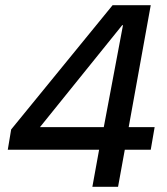

<svg xmlns="http://www.w3.org/2000/svg" viewBox="-20 -720 645 740"><path d="M336 0 362 -143H10L23 -221L414 -700H561L476 -230H576L561 -143H461L435 0ZM134 -230H380L454 -623H451Z"/></svg>

Font: DM Sans 36pt Medium
Style: Italic
Weight: 500
Italic angle: -10°
Designer: Colophon Foundry, Jonny Pinhorn
Foundry: Colophon Foundry
Version: Version 4.004;gftools[0.9.30]